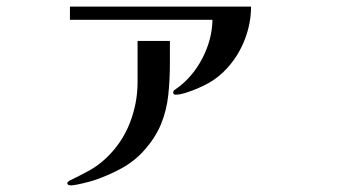

<svg xmlns="http://www.w3.org/2000/svg" viewBox="-20 -504 1040 582"><path d="M495 -312Q495 -261 490 -215Q485 -169 468 -127.5Q451 -86 415 -46Q386 -14 347 7Q308 28 267 42Q261 44 246 48Q231 52 216 55Q201 58 195 58Q191 58 187.5 56.5Q184 55 184 51Q184 48 190 44Q221 29 249.5 13.5Q278 -2 303 -26Q350 -71 373.5 -131Q397 -191 397 -255V-380H495ZM741 -484Q741 -434 722.5 -385.5Q704 -337 670 -299Q643 -269 611 -251.5Q579 -234 541 -222Q534 -220 527 -218.5Q520 -217 512 -217Q505 -217 505 -224Q505 -228 508 -230.5Q511 -233 513 -234Q563 -269 593 -326.5Q623 -384 624 -444H192V-484Z"/></svg>

Font: Kaisei Opti
Style: Bold
Weight: 700
Designer: Font-Kai, 金井和夫
Foundry: KAZUO KANAI
Version: Version 5.003